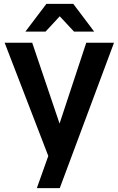

<svg xmlns="http://www.w3.org/2000/svg" viewBox="-20 -770 611 990"><path d="M357.9 -750 465.8 -606.9H361.8L288.1 -686L214.8 -606.9H110.8L219.2 -750ZM424.8 -549.8H567.9L288.1 200.2H169.9L229 34.2L3.9 -549.8H146L287.1 -132.8Z"/></svg>

Font: Stilu SemiBold
Style: Regular
Weight: 600
Designer: Genilson Lima Santos
Foundry: Genilson Lima Santos
Version: Version 1.200;PS 001.200;hotconv 1.0.88;makeotf.lib2.5.64775